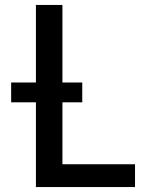

<svg xmlns="http://www.w3.org/2000/svg" viewBox="-20 -755 640 775"><path d="M125 0V-342H25V-422H125V-735H232V-422H312V-342H232V-92H525V0Z"/></svg>

Font: Iosevka Custom SmBdEx
Style: Regular
Weight: 600
Width: 7
Monospace: yes
Designer: Belleve Invis
Foundry: Belleve Invis
Version: Version 11.2.4; ttfautohint (v1.8.4)